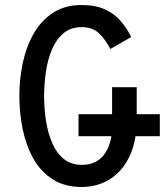

<svg xmlns="http://www.w3.org/2000/svg" viewBox="-20 -732 656 764"><path d="M305 12Q237.5 12 190 -18.2Q142.5 -48.5 113.2 -100.2Q84 -152 70.5 -216.8Q57 -281.5 57 -350Q57 -418.5 71 -483.2Q85 -548 115 -599.8Q145 -651.5 192 -681.8Q239 -712 304.5 -712Q360.5 -712 398.5 -694.2Q436.5 -676.5 461.2 -647.2Q486 -618 502 -584.5L419 -537Q401.5 -572 375.5 -598Q349.5 -624 304.5 -624Q261 -624 232 -599.2Q203 -574.5 186.2 -534Q169.5 -493.5 162.5 -445.2Q155.5 -397 155.5 -350Q155.5 -297.5 163.5 -248.5Q171.5 -199.5 188.8 -160.5Q206 -121.5 234.8 -98.8Q263.5 -76 305 -76Q364.5 -76 395.2 -118.2Q426 -160.5 426 -228V-385H524V-256.5Q524 -169.5 495.2 -109.5Q466.5 -49.5 417 -18.8Q367.5 12 305 12ZM292.5 -190V-277.5H616V-190Z"/></svg>

Font: Overpass Mono Medium
Style: Regular
Weight: 500
Monospace: yes
Designer: Delve Withrington, Dave Bailey
Foundry: Delve Fonts LLC
Version: Version 4.000